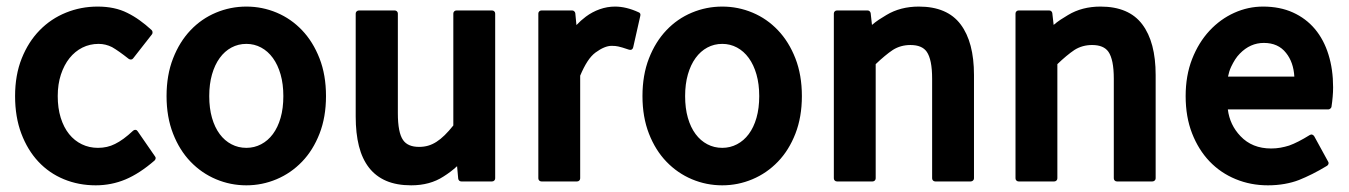

<svg xmlns="http://www.w3.org/2000/svg" viewBox="-20 -532 4060 578"><path d="M25.4 -242.7Q25.4 -306.2 45.4 -356.2Q65.4 -406.2 99.4 -440.9Q133.3 -475.6 178.5 -493.9Q223.6 -512.2 273.9 -512.2Q325.7 -512.2 363.3 -493.2Q382.3 -483.9 400.4 -470.9Q418.5 -458 436.5 -441.4Q439 -439 439.2 -435.1Q439.5 -431.2 437.5 -428.7L380.9 -356.4Q378.4 -353 374.5 -352.8Q370.6 -352.5 367.2 -355Q336.9 -378.9 317.4 -390.1Q297.9 -399.9 276.9 -399.9Q250.5 -399.9 228 -388.7Q205.6 -377.4 189.2 -356.9Q172.9 -336.4 163.3 -307.4Q153.8 -278.3 153.8 -242.7Q153.8 -206.5 162.8 -177.5Q171.9 -148.4 188 -128.4Q204.1 -108.4 226.3 -97.7Q248.5 -86.9 274.9 -86.9Q303.2 -86.9 326.2 -98.6Q338.4 -104.5 352.1 -114.5Q365.7 -124.5 380.9 -138.7Q384.3 -141.6 388.2 -141.1Q392.1 -140.6 394.5 -136.7L446.8 -61Q449.2 -58.1 448.5 -54.7Q447.8 -51.3 445.3 -48.8Q400.4 -9.8 357.9 8.1Q315.4 25.9 268.1 25.9Q216.8 25.9 172.4 7.6Q127.9 -10.7 95.5 -45.4Q63 -80.1 44.2 -129.9Q25.4 -179.7 25.4 -242.7Z M481.4 -242.7Q481.4 -306.2 501 -356.2Q520.5 -406.2 553.5 -440.9Q586.4 -475.6 630.1 -493.9Q673.8 -512.2 721.7 -512.2Q769.5 -512.2 813 -493.9Q856.4 -475.6 889.4 -440.9Q922.4 -406.2 941.9 -356.2Q961.4 -306.2 961.4 -242.7Q961.4 -179.7 941.9 -129.6Q922.4 -79.6 889.2 -45.2Q856 -10.7 812.5 7.6Q769 25.9 721.7 25.9Q673.8 25.9 630.4 7.6Q586.9 -10.7 553.7 -45.2Q520.5 -79.6 501 -129.6Q481.4 -179.7 481.4 -242.7ZM609.9 -242.7Q609.9 -206.1 618.2 -177.2Q626.5 -148.4 641.4 -128.4Q656.2 -108.4 676.8 -97.7Q697.3 -86.9 721.7 -86.9Q745.6 -86.9 766.1 -97.7Q786.6 -108.4 801.5 -128.4Q816.4 -148.4 824.7 -177.2Q833 -206.1 833 -242.7Q833 -278.8 824.7 -307.9Q816.4 -336.9 801.5 -357.4Q786.6 -377.9 766.1 -388.9Q745.6 -399.9 721.7 -399.9Q697.3 -399.9 676.8 -388.9Q656.2 -377.9 641.4 -357.4Q626.5 -336.9 618.2 -307.9Q609.9 -278.8 609.9 -242.7Z M1356 -31.7Q1336.9 -14.2 1314.9 -0.5Q1274.4 25.9 1217.8 25.9Q1174.3 25.9 1142.8 12.5Q1111.3 -1 1090.8 -27.3Q1070.3 -53.7 1060.5 -92.3Q1050.8 -130.9 1050.8 -181.2V-491.2Q1050.8 -495.1 1053.7 -497.8Q1056.6 -500.5 1060.5 -500.5H1168.5Q1172.4 -500.5 1175 -497.8Q1177.7 -495.1 1177.7 -491.2V-191.4Q1177.7 -132.8 1193.4 -110.4Q1207.5 -89.8 1241.7 -89.8Q1256.3 -89.8 1269 -93.5Q1281.7 -97.2 1293.9 -105Q1306.2 -112.8 1318.6 -125Q1331.1 -137.2 1344.7 -154.3V-491.2Q1344.7 -495.1 1347.4 -497.8Q1350.1 -500.5 1354 -500.5H1461.4Q1465.3 -500.5 1468 -497.8Q1470.7 -495.1 1470.7 -491.2V4.9Q1470.7 8.8 1468 11.5Q1465.3 14.2 1461.4 14.2H1368.7Q1364.7 14.2 1362.3 11.7Q1359.9 9.3 1359.4 5.9Z M1715.3 -456.5Q1728 -470.2 1743.7 -481.9Q1762.7 -496.1 1785.4 -504.2Q1808.1 -512.2 1831.5 -512.2Q1865.2 -512.2 1902.3 -495.1Q1909.2 -492.7 1907.7 -484.9L1886.2 -389.6Q1883.8 -379.9 1874 -382.3Q1849.6 -390.6 1841.3 -392.1Q1833.5 -394 1821.3 -394Q1800.3 -394 1772.9 -374Q1759.8 -364.3 1748.5 -346.9Q1737.3 -329.6 1726.6 -304.2V4.9Q1726.6 8.8 1723.9 11.5Q1721.2 14.2 1717.3 14.2H1609.9Q1606 14.2 1603.3 11.5Q1600.6 8.8 1600.6 4.9V-491.2Q1600.6 -495.1 1603.3 -497.8Q1606 -500.5 1609.9 -500.5H1702.6Q1706.1 -500.5 1708.7 -498Q1711.4 -495.6 1711.9 -492.2Z M1914.1 -242.7Q1914.1 -306.2 1933.6 -356.2Q1953.1 -406.2 1986.1 -440.9Q2019 -475.6 2062.7 -493.9Q2106.4 -512.2 2154.3 -512.2Q2202.1 -512.2 2245.6 -493.9Q2289.1 -475.6 2322 -440.9Q2355 -406.2 2374.5 -356.2Q2394 -306.2 2394 -242.7Q2394 -179.7 2374.5 -129.6Q2355 -79.6 2321.8 -45.2Q2288.6 -10.7 2245.1 7.6Q2201.7 25.9 2154.3 25.9Q2106.4 25.9 2063 7.6Q2019.5 -10.7 1986.3 -45.2Q1953.1 -79.6 1933.6 -129.6Q1914.1 -179.7 1914.1 -242.7ZM2042.5 -242.7Q2042.5 -206.1 2050.8 -177.2Q2059.1 -148.4 2074 -128.4Q2088.9 -108.4 2109.4 -97.7Q2129.9 -86.9 2154.3 -86.9Q2178.2 -86.9 2198.7 -97.7Q2219.2 -108.4 2234.1 -128.4Q2249 -148.4 2257.3 -177.2Q2265.6 -206.1 2265.6 -242.7Q2265.6 -278.8 2257.3 -307.9Q2249 -336.9 2234.1 -357.4Q2219.2 -377.9 2198.7 -388.9Q2178.2 -399.9 2154.3 -399.9Q2129.9 -399.9 2109.4 -388.9Q2088.9 -377.9 2074 -357.4Q2059.1 -336.9 2050.8 -307.9Q2042.5 -278.8 2042.5 -242.7Z M2591.8 -500.5Q2595.7 -500.5 2598.1 -498Q2600.6 -495.6 2601.1 -492.2L2605 -457Q2614.7 -465.3 2625.7 -472.7Q2636.7 -480 2648.4 -486.8Q2690.4 -512.2 2746.1 -512.2Q2831.5 -512.2 2871.8 -458.7Q2912.1 -405.3 2912.1 -306.2V4.9Q2912.1 8.8 2909.2 11.5Q2906.2 14.2 2902.3 14.2H2795.4Q2791.5 14.2 2788.8 11.5Q2786.1 8.8 2786.1 4.9V-294.9Q2786.1 -324.2 2782 -344.5Q2777.8 -364.7 2770 -376Q2755.9 -396.5 2720.7 -396.5Q2691.4 -396.5 2668 -381.8Q2656.2 -374 2643.1 -363Q2629.9 -352.1 2616.2 -338.9V4.9Q2616.2 8.8 2613.5 11.5Q2610.8 14.2 2606.9 14.2H2499.5Q2495.6 14.2 2492.9 11.5Q2490.2 8.8 2490.2 4.9V-491.2Q2490.2 -495.1 2492.9 -497.8Q2495.6 -500.5 2499.5 -500.5Z M3138.7 -500.5Q3142.6 -500.5 3145 -498Q3147.5 -495.6 3147.9 -492.2L3151.9 -457Q3161.6 -465.3 3172.6 -472.7Q3183.6 -480 3195.3 -486.8Q3237.3 -512.2 3293 -512.2Q3378.4 -512.2 3418.7 -458.7Q3459 -405.3 3459 -306.2V4.9Q3459 8.8 3456.1 11.5Q3453.1 14.2 3449.2 14.2H3342.3Q3338.4 14.2 3335.7 11.5Q3333 8.8 3333 4.9V-294.9Q3333 -324.2 3328.9 -344.5Q3324.7 -364.7 3316.9 -376Q3302.7 -396.5 3267.6 -396.5Q3238.3 -396.5 3214.8 -381.8Q3203.1 -374 3189.9 -363Q3176.8 -352.1 3163.1 -338.9V4.9Q3163.1 8.8 3160.4 11.5Q3157.7 14.2 3153.8 14.2H3046.4Q3042.5 14.2 3039.8 11.5Q3037.1 8.8 3037.1 4.9V-491.2Q3037.1 -495.1 3039.8 -497.8Q3042.5 -500.5 3046.4 -500.5Z M3549.3 -242.7Q3549.3 -304.7 3568.8 -354.5Q3588.4 -404.3 3621.1 -439.5Q3653.8 -474.6 3695.6 -493.4Q3737.3 -512.2 3782.2 -512.2Q3833 -512.2 3872.3 -494.4Q3911.6 -476.6 3938.5 -444.6Q3965.3 -412.6 3979.2 -367.9Q3993.2 -323.2 3993.2 -269Q3993.2 -254.9 3991.9 -240.5Q3990.7 -226.1 3988.3 -210.4Q3987.8 -207.5 3984.9 -205.1Q3981.9 -202.6 3979 -202.6H3676.3Q3682.1 -155.8 3714.4 -122.1Q3749.5 -85 3806.6 -85Q3821.3 -85 3834.7 -87.4Q3848.1 -89.8 3860.8 -93.8Q3886.7 -103 3922.9 -125.5Q3926.8 -127.9 3930.4 -126.7Q3934.1 -125.5 3936.5 -121.6L3978.5 -44.9Q3980.5 -42 3979.2 -38.3Q3978 -34.7 3974.6 -32.7Q3952.1 -19 3930.7 -8.3Q3909.2 2.4 3890.6 9.8Q3870.6 17.6 3846.9 21.7Q3823.2 25.9 3796.9 25.9Q3745.1 25.9 3700 7.3Q3654.8 -11.2 3621.3 -46.1Q3587.9 -81.1 3568.6 -130.6Q3549.3 -180.2 3549.3 -242.7ZM3876.5 -301.3Q3874 -344.7 3851.6 -372.6Q3828.1 -402.8 3784.7 -402.8Q3743.7 -402.8 3712.4 -370.6Q3704.6 -362.8 3698.2 -352.8Q3691.9 -342.8 3686.5 -331.5Q3682.6 -323.2 3680.4 -315.7Q3678.2 -308.1 3676.8 -301.3Z"/></svg>

Font: Pyidaungsu ZawDecode
Style: Bold
Weight: 700
Designer: Sun Tun
Foundry: Your Own Font Foundry
Version: Version 2.50